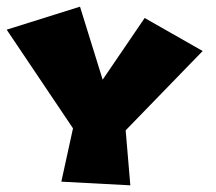

<svg xmlns="http://www.w3.org/2000/svg" viewBox="-20 -577 649 576"><path d="M0 -488 220 -557 288 -338 414 -523 588 -424 357 -186 371 -21 164 -32 199 -192Z"/></svg>

Font: Super Mario
Style: Regular
Weight: 400
Version: Version 1.0